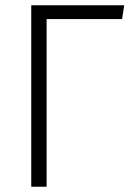

<svg xmlns="http://www.w3.org/2000/svg" viewBox="-20 -705 498 725"><path d="M441 -633H156V0H98V-685H449Z"/></svg>

Font: Fira Sans Condensed Light
Style: Regular
Weight: 300
Width: 3
Designer: bBox Type GmbH & Carrois Corporate GbR & Edenspiekermann AG
Foundry: bBox Type GmbH & Carrois Corporate GbR & Edenspiekermann AG
Version: Version 4.301